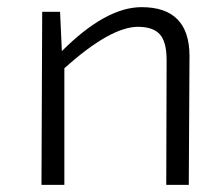

<svg xmlns="http://www.w3.org/2000/svg" viewBox="-20 -517 614 537"><path d="M153 -374Q276 -497 376 -497Q509 -497 510 -362L508 0H445L446 -349Q446 -400 427 -421Q408 -442 366 -442Q289 -442 160 -326V0H96L98 -484H148Z"/></svg>

Font: Taylor Sans Light
Style: Regular
Weight: 300
Italic angle: -8°
Designer: Natanael Gama
Version: Version 1.001 September 8, 2015